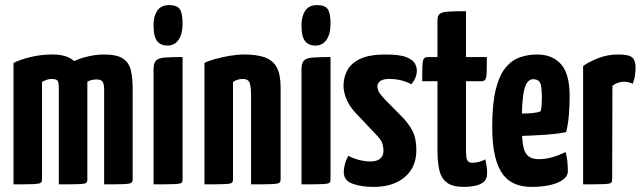

<svg xmlns="http://www.w3.org/2000/svg" viewBox="-20 -724 2526 754"><path d="M33 0V-477Q62 -491 102 -500.5Q142 -510 187 -510Q247 -510 276 -479.5Q305 -449 314 -392Q323 -335 323 -255V-20Q323 -10 317.5 -6Q312 -2 288.5 -1Q265 0 211 0V-375Q211 -392 209 -400Q207 -408 201 -411Q195 -414 183 -414Q173 -414 163 -410.5Q153 -407 145 -402V-20Q145 -10 139.5 -6Q134 -2 111 -1Q88 0 33 0ZM211 0V-421Q211 -446 239 -466Q267 -486 308.5 -498Q350 -510 388 -510Q439 -510 463 -494Q487 -478 494 -447.5Q501 -417 501 -374V-20Q501 -10 495.5 -6Q490 -2 466.5 -1Q443 0 389 0V-371Q389 -394 383 -403Q377 -412 360 -412Q350 -412 340.5 -410Q331 -408 323 -403V-20Q323 -10 319 -6Q315 -2 291.5 -1Q268 0 211 0Z M583 0V-451Q583 -476 592.5 -486Q602 -496 626.5 -498Q651 -500 697 -500V-20Q697 -10 692.5 -6Q688 -2 664 -1Q640 0 583 0ZM637 -545Q612 -545 597.5 -562Q583 -579 583 -626Q583 -661 598 -682.5Q613 -704 644 -704Q675 -704 686 -688Q697 -672 697 -631Q697 -591 681.5 -568Q666 -545 637 -545Z M783 0V-477Q799 -485 826 -492.5Q853 -500 883 -505Q913 -510 938 -510Q989 -510 1020.5 -498.5Q1052 -487 1067 -459Q1082 -431 1082 -381V-20Q1082 -10 1076.5 -6Q1071 -2 1047 -1Q1023 0 966 0V-346Q966 -385 960 -399.5Q954 -414 933 -414Q923 -414 913 -411Q903 -408 895 -402V-20Q895 -10 890 -6Q885 -2 861.5 -1Q838 0 783 0Z M1164 0V-451Q1164 -476 1173.5 -486Q1183 -496 1207.5 -498Q1232 -500 1278 -500V-20Q1278 -10 1273.5 -6Q1269 -2 1245 -1Q1221 0 1164 0ZM1218 -545Q1193 -545 1178.5 -562Q1164 -579 1164 -626Q1164 -661 1179 -682.5Q1194 -704 1225 -704Q1256 -704 1267 -688Q1278 -672 1278 -631Q1278 -591 1262.5 -568Q1247 -545 1218 -545Z M1447 10Q1399 10 1364.5 -2.5Q1330 -15 1330 -49Q1330 -61 1334 -77.5Q1338 -94 1348 -112Q1369 -101 1391.5 -95.5Q1414 -90 1435 -90Q1461 -90 1473.5 -101.5Q1486 -113 1486 -132Q1486 -143 1482.5 -157Q1479 -171 1464 -188L1377 -280Q1351 -308 1340 -336Q1329 -364 1329 -386Q1329 -421 1344.5 -449Q1360 -477 1396 -493.5Q1432 -510 1494 -510Q1550 -510 1576 -499.5Q1602 -489 1609.5 -474.5Q1617 -460 1617 -447Q1617 -418 1595 -393Q1575 -404 1553.5 -409Q1532 -414 1509 -414Q1485 -414 1473.5 -406Q1462 -398 1462 -384Q1462 -376 1467 -365Q1472 -354 1491 -334L1565 -259Q1595 -225 1605 -198.5Q1615 -172 1615 -134Q1615 -67 1569.5 -28.5Q1524 10 1447 10Z M1802 10Q1758 10 1735.5 -6.5Q1713 -23 1705.5 -55Q1698 -87 1698 -131V-405H1638Q1638 -448 1639 -468Q1640 -488 1645 -494Q1650 -500 1661 -500H1698V-645Q1698 -663 1707.5 -670Q1717 -677 1741 -678.5Q1765 -680 1810 -680V-500H1892Q1892 -457 1891 -437Q1890 -417 1885.5 -411Q1881 -405 1870 -405H1810V-133Q1810 -122 1811 -110.5Q1812 -99 1817 -92Q1822 -85 1834 -85Q1848 -85 1860 -88Q1872 -91 1886 -98Q1888 -88 1890.5 -74.5Q1893 -61 1893 -44Q1893 -20 1878 -8.5Q1863 3 1842 6.5Q1821 10 1802 10Z M2068 10Q2034 10 2005.5 -0.5Q1977 -11 1956.5 -37Q1936 -63 1924.5 -109Q1913 -155 1913 -226Q1913 -317 1927 -373Q1941 -429 1965.5 -458.5Q1990 -488 2022 -499Q2054 -510 2089 -510Q2149 -510 2183 -472Q2217 -434 2217 -347Q2217 -311 2214 -272.5Q2211 -234 2203 -205Q2174 -199 2136 -196Q2098 -193 2062 -191.5Q2026 -190 2002.5 -190Q1979 -190 1979 -190L1981 -279Q1981 -279 1995.5 -278.5Q2010 -278 2031 -278Q2052 -278 2072 -280Q2092 -282 2103 -287Q2106 -296 2107 -311.5Q2108 -327 2108 -339Q2108 -387 2100.5 -400Q2093 -413 2074 -413Q2061 -413 2052 -402Q2043 -391 2038 -368.5Q2033 -346 2031 -312.5Q2029 -279 2029 -233Q2029 -198 2031.5 -172.5Q2034 -147 2040.5 -131Q2047 -115 2060.5 -107Q2074 -99 2095 -99Q2122 -99 2148.5 -106.5Q2175 -114 2201 -127Q2206 -112 2208 -90.5Q2210 -69 2210 -52Q2210 -32 2190.5 -18Q2171 -4 2139 3Q2107 10 2068 10Z M2270 0V-465Q2296 -483 2331.5 -496.5Q2367 -510 2409 -510Q2450 -510 2463 -498Q2476 -486 2476 -460Q2476 -450 2474 -432Q2472 -414 2465 -395Q2455 -400 2445.5 -401.5Q2436 -403 2428 -403Q2419 -403 2407 -399Q2395 -395 2385 -387L2384 -20Q2384 -10 2379.5 -6Q2375 -2 2351 -1Q2327 0 2270 0Z"/></svg>

Font: Yanone Kaffeesatz ExtraLight
Style: Bold
Weight: 700
Version: Version 2.003